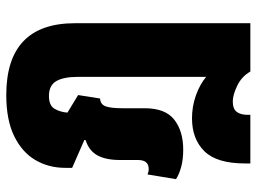

<svg xmlns="http://www.w3.org/2000/svg" viewBox="-123 -479 818 612"><g transform="rotate(-90 286.0 -173.0)"><path d="M71 216V199Q71 109 110 69.5Q149 30 215 30Q253 30 288 42.5Q323 55 347 75V-334Q347 -379 333.5 -402.5Q320 -426 286 -426Q256 -426 245.5 -408.5Q235 -391 233 -367L289 -333L278 -263Q259 -262 253 -245Q247 -228 247 -192V-121Q247 -55 210.5 -26.5Q174 2 115 2Q84 2 60 -4.5Q36 -11 21 -21L36 -112Q44 -108 53 -108Q82 -108 82 -142V-200Q82 -244 96.5 -271Q111 -298 145 -309L146 -313L57 -352V-374Q57 -427 82 -469.5Q107 -512 158.5 -537Q210 -562 289 -562Q518 -562 518 -343V216H364Q348 188 318.5 174Q289 160 269 160Q245 160 235.5 172.5Q226 185 226 207V216Z"/></g></svg>

Font: Noto Sans Thai Cond Blk
Style: Regular
Weight: 900
Width: 3
Designer: Monotype Design Team
Foundry: Monotype Imaging Inc.
Version: Version 2.002; ttfautohint (v1.8.4.7-5d5b)